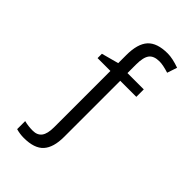

<svg xmlns="http://www.w3.org/2000/svg" viewBox="-285 -815 1146 1146"><g transform="rotate(45 288.5 -242.0)"><path d="M160.2 240.2Q126.5 240.2 95.2 231V163.1Q129.4 171.9 167.5 171.9Q205.6 171.9 224.4 147Q243.2 122.1 243.2 66.9V-408.2H134.8V-444.8L243.2 -474.1V-542Q243.2 -637.2 282.7 -680.7Q322.3 -724.1 411.1 -724.1Q452.6 -724.1 511.2 -703.1L490.2 -640.1Q440.4 -655.8 411.1 -655.8Q363.3 -655.8 343.8 -630.1Q324.2 -604.5 324.2 -543.9V-471.2H461.9V-408.2H326.2V64.9Q326.2 154.8 287.6 197.5Q249 240.2 160.2 240.2Z"/></g></svg>

Font: OpenSans-Regular
Style: Regular
Weight: 400
Foundry: Ascender Corporation
Version: Version 1.10